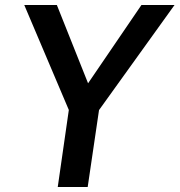

<svg xmlns="http://www.w3.org/2000/svg" viewBox="-20 -743 714 763"><path d="M209.5 0 253.5 -306 76.5 -723H206L330 -412L542 -723H673.5L373.5 -305.5L328.5 0Z"/></svg>

Font: Public Sans Thin SemiBold
Style: Italic
Weight: 600
Italic angle: -8°
Version: Version 2.001